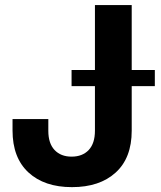

<svg xmlns="http://www.w3.org/2000/svg" viewBox="-20 -748 654 778"><path d="M271.5 10.3Q159.7 10.3 95.2 -49.3Q30.8 -108.9 30.8 -219.2V-265.6H175.8V-217.8Q175.8 -167 201.2 -140.1Q226.6 -113.3 270 -113.3Q314 -113.3 339.4 -140.1Q364.7 -167 364.7 -218.3V-727.5H513.7V-218.3Q513.7 -107.9 448.7 -48.8Q383.8 10.3 271.5 10.3ZM270 -398.9V-464.4H607.4V-398.9Z"/></svg>

Font: Inter 24pt
Style: Bold
Weight: 700
Designer: Rasmus Andersson
Foundry: rsms
Version: Version 4.001;git-66647c0bb